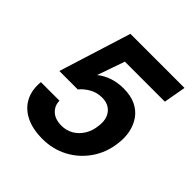

<svg xmlns="http://www.w3.org/2000/svg" viewBox="-189 -845 1001 1001"><g transform="rotate(45 312.0 -344.0)"><path d="M272 12Q198 12 148 -13.5Q98 -39 74.5 -84.5Q51 -130 57 -192H194Q194 -156 220 -131.5Q246 -107 293 -107Q330 -107 359.5 -124.5Q389 -142 408 -173Q427 -204 431 -244Q436 -280 426 -306Q416 -332 394 -346.5Q372 -361 340 -361Q301 -361 269.5 -342.5Q238 -324 220 -301H84L209 -700H608L586 -577H291L238 -425Q264 -447 302 -460.5Q340 -474 385 -474Q439 -474 476 -456Q513 -438 535 -406.5Q557 -375 565 -335Q573 -295 567 -252Q558 -175 516.5 -115Q475 -55 411.5 -21.5Q348 12 272 12Z"/></g></svg>

Font: DM Sans 11pt ExtraBold
Style: Italic
Weight: 800
Italic angle: -10°
Version: Version 4.004;gftools[0.9.30]